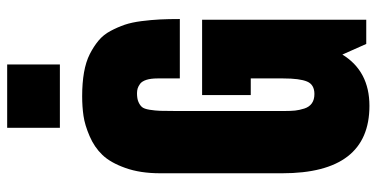

<svg xmlns="http://www.w3.org/2000/svg" viewBox="-275 -756 1040 530"><g transform="rotate(-90 245.0 -491.0)"><path d="M157.2 -845.7V-991.2H332V-845.7ZM388.7 0 359.4 -65.9Q313.5 8.8 217.8 8.8Q31.7 8.8 31.7 -231.9V-568.8Q31.7 -624 46.4 -665Q61 -706.1 82.3 -728.3Q103.5 -750.5 134.3 -763.7Q165 -776.9 190.2 -780.5Q215.3 -784.2 244.6 -784.2Q280.8 -784.2 310.1 -779.1Q339.4 -773.9 360.6 -763.2Q381.8 -752.4 397.9 -739Q414.1 -725.6 424.6 -705.8Q435.1 -686 441.7 -666.7Q448.2 -647.5 451.7 -620.4Q455.1 -593.3 456.3 -569.8Q457.5 -546.4 457.5 -514.6H293.5V-576.2Q293.5 -594.7 289.6 -606.9Q285.6 -619.1 278.6 -624.3Q271.5 -629.4 265.6 -631.1Q259.8 -632.8 252.4 -632.8Q237.8 -632.8 228.8 -628.9Q219.7 -625 214.6 -619.1Q209.5 -613.3 207 -597.9Q204.6 -582.5 204.1 -568.8Q203.6 -555.2 203.6 -525.9V-225.1Q203.6 -208 204.8 -196.3Q206.1 -184.6 210.4 -170.9Q214.8 -157.2 224.9 -150.1Q234.9 -143.1 250.5 -143.1Q276.4 -143.1 284.9 -163.3Q293.5 -183.6 293.5 -229V-318.8H247.6V-453.1H455.6V0Z"/></g></svg>

Font: Anton
Style: Regular
Weight: 400
Foundry: vernon adams
Version: Version 1.000